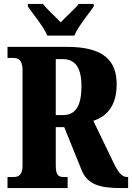

<svg xmlns="http://www.w3.org/2000/svg" viewBox="-20 -951 668 971"><path d="M219 -771H356C374 -816 428 -880 454 -918V-931H378C360 -907 312 -865 287 -838C262 -865 215 -907 197 -931H121V-918C147 -880 201 -816 219 -771ZM18 0H322V-56H302C278 -56 262 -62 262 -114V-308H305L393 -90C423 -15 492 0 589 0H628V-56H622C595 -56 576 -81 548 -141L452 -340C516 -361 570 -411 570 -525C570 -643 506 -714 319 -714H18V-658H50C66 -658 94 -651 94 -599V-114C94 -62 70 -56 50 -56H18ZM299 -369H262V-652H297C359 -652 392 -611 392 -515C392 -419 364 -369 299 -369Z"/></svg>

Font: Noto Serif Myanmar ExtraCondensed Black
Style: Regular
Weight: 900
Width: 2
Designer: Ben Mitchell and the Monotype Design Team
Foundry: Monotype Imaging Inc.
Version: Version 2.106